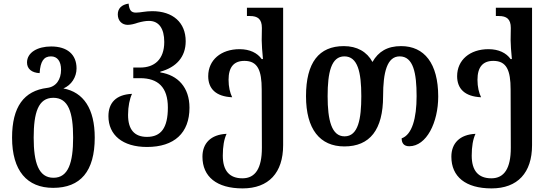

<svg xmlns="http://www.w3.org/2000/svg" viewBox="-20 -803 3054 1066"><path d="M275 240C427 240 506 148 506 -39C506 -199 444 -291 332 -312C376 -330 405 -375 405 -423C405 -501 353 -545 264 -545C189 -545 130 -512 130 -456C130 -421 156 -399 200 -397C204 -462 223 -490 263 -490C299 -490 319 -462 319 -416C319 -362 292 -321 242 -315C113 -299 47 -210 47 -39C47 145 130 240 275 240ZM277 184C194 184 167 100 167 -39C167 -177 192 -260 276 -260C360 -260 386 -179 386 -39C386 99 360 184 277 184Z M796 13C948 13 1032 -65 1032 -205C1032 -318 967 -386 870 -401V-405C958 -429 1011 -486 1011 -574C1011 -678 940 -741 825 -741C786 -741 761 -733 735 -733C709 -733 698 -745 694 -783C654 -777 634 -755 634 -723C634 -688 657 -665 689 -665C706 -665 726 -670 746 -677C768 -683 788 -687 807 -687C862 -687 892 -645 892 -570C892 -472 836 -428 759 -428H720V-369H758C857 -369 912 -319 912 -206C912 -93 874 -43 796 -43C726 -43 691 -84 691 -165C691 -212 700 -255 713 -282C624 -278 582 -232 582 -158C582 -54 660 13 796 13Z M1327 243C1472 243 1552 156 1552 3V-760H1351V-714H1368C1410 -714 1434 -698 1434 -648L1433 -579C1433 -554 1436 -519 1440 -475H1433C1409 -509 1367 -530 1310 -530C1207 -530 1136 -470 1136 -380C1136 -311 1178 -267 1269 -263C1257 -288 1249 -320 1249 -360C1249 -431 1279 -465 1337 -465C1411 -465 1433 -412 1433 -306L1434 18C1434 131 1398 187 1326 187C1254 187 1217 145 1217 61C1217 10 1224 -30 1238 -60C1150 -56 1104 -7 1104 67C1104 178 1183 243 1327 243Z M1892 10C2033 10 2107 -82 2107 -269C2107 -402 2129 -490 2199 -490C2275 -490 2293 -397 2293 -269C2293 -147 2268 -55 2210 -35C2210 -9 2222 9 2252 9C2348 9 2413 -123 2413 -267C2413 -451 2336 -547 2207 -547C2131 -547 2081 -517 2048 -459C2017 -516 1962 -547 1889 -547C1751 -547 1679 -456 1679 -269C1679 -86 1756 10 1892 10ZM1893 -46C1821 -46 1799 -136 1799 -269C1799 -401 1819 -490 1892 -490C1966 -490 1986 -403 1986 -269C1986 -143 1969 -46 1893 -46Z M2709 243C2854 243 2934 156 2934 3V-760H2733V-714H2750C2792 -714 2816 -698 2816 -648L2815 -579C2815 -554 2818 -519 2822 -475H2815C2791 -509 2749 -530 2692 -530C2589 -530 2518 -470 2518 -380C2518 -311 2560 -267 2651 -263C2639 -288 2631 -320 2631 -360C2631 -431 2661 -465 2719 -465C2793 -465 2815 -412 2815 -306L2816 18C2816 131 2780 187 2708 187C2636 187 2599 145 2599 61C2599 10 2606 -30 2620 -60C2532 -56 2486 -7 2486 67C2486 178 2565 243 2709 243Z"/></svg>

Font: Noto Serif Georgian SemiCondensed Semi
Style: Regular
Weight: 600
Width: 4
Designer: Monotype Design Team
Foundry: Monotype Imaging Inc.
Version: Version 1.901